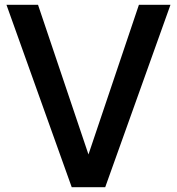

<svg xmlns="http://www.w3.org/2000/svg" viewBox="-20 -783 740 803"><path d="M420 0H280L7 -763H139L350 -137L561 -763H693Z"/></svg>

Font: Open Sauce One SemiBold
Style: Regular
Weight: 600
Designer: Alfredo Marco Pradil
Foundry: Creative Sauce Fz LLC
Version: Version 1.477